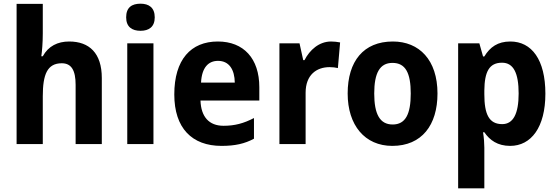

<svg xmlns="http://www.w3.org/2000/svg" viewBox="-20 -781 3018 1041"><path d="M212 -600V-760H70V0H212V-259C212 -377 236 -438 315 -438C367 -438 390 -400 390 -321V0H532V-358C532 -493 464 -556 355 -556C293 -556 242 -531 212 -476H204C208 -502 212 -551 212 -600Z M742 -761C695 -761 664 -741 664 -687C664 -635 696 -614 742 -614C787 -614 819 -635 819 -687C819 -740 787 -761 742 -761ZM812 -546H670V0H812Z M1161 -556C1015 -556 925 -458 925 -269C925 -86 1021 10 1181 10C1255 10 1307 -2 1357 -29V-141C1301 -112 1253 -99 1192 -99C1113 -99 1070 -148 1067 -236H1386V-308C1386 -464 1301 -556 1161 -556ZM1162 -451C1223 -451 1252 -403 1253 -333H1070C1074 -415 1110 -451 1162 -451Z M1775 -556C1710 -556 1659 -510 1631 -455H1624L1604 -546H1495V0H1637V-278C1637 -375 1696 -417 1767 -417C1782 -417 1801 -415 1812 -412L1824 -551C1809 -554 1790 -556 1775 -556Z M2352 -274C2352 -456 2253 -556 2110 -556C1951 -556 1865 -449 1865 -274C1865 -102 1958 10 2107 10C2267 10 2352 -103 2352 -274ZM2009 -274C2009 -385 2039 -440 2108 -440C2179 -440 2207 -385 2207 -274C2207 -163 2179 -106 2109 -106C2039 -106 2009 -163 2009 -274Z M2747 -556C2679 -556 2637 -526 2606 -475H2599L2579 -546H2464V240H2606V20C2606 -3 2604 -33 2599 -64H2606C2635 -21 2678 10 2746 10C2860 10 2937 -91 2937 -273C2937 -457 2863 -556 2747 -556ZM2702 -441C2764 -441 2792 -385 2792 -274C2792 -165 2763 -108 2703 -108C2631 -108 2606 -162 2606 -270V-290C2607 -393 2633 -441 2702 -441Z"/></svg>

Font: Noto Sans Arabic UI SmCn
Style: Bold
Weight: 700
Width: 4
Designer: Monotype Design Team, Nadine Chahine and Nizar Qandah
Foundry: Monotype Imaging Inc.
Version: Version 2.010